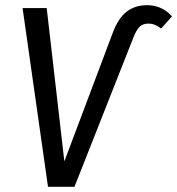

<svg xmlns="http://www.w3.org/2000/svg" viewBox="-20 -720 683 740"><path d="M67 -689H160L228 -98L414 -592Q435 -649 467.5 -674.5Q500 -700 547 -700Q604 -700 643 -657L601 -610Q588 -620 576.5 -624.5Q565 -629 551 -629Q531 -629 518 -616.5Q505 -604 494 -575L267 0H165Z"/></svg>

Font: Fira Sans Condensed
Style: Italic
Weight: 400
Width: 3
Italic angle: -8°
Designer: bBox Type GmbH & Carrois Corporate GbR & Edenspiekermann AG
Foundry: bBox Type GmbH & Carrois Corporate GbR & Edenspiekermann AG
Version: Version 4.301